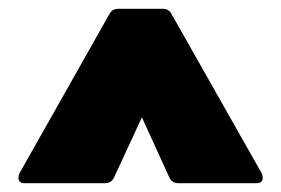

<svg xmlns="http://www.w3.org/2000/svg" viewBox="-20 -754 640 437"><path d="M563 -337H386Q371 -337 365 -351L303 -487L240 -351Q234 -337 219 -337H37Q22 -337 22 -349Q22 -353 24 -359L229 -722Q235 -734 250 -734H350Q365 -734 371 -721L576 -359Q578 -353 578 -349Q578 -337 563 -337Z"/></svg>

Font: YamahaIndonesia935. App Black
Style: Regular
Weight: 900
Designer: Dalton Maag Ltd
Foundry: Dalton Maag Ltd
Version: Version 1.002; January 01, 2024; Regular/Italic